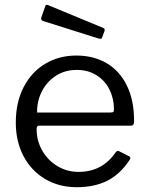

<svg xmlns="http://www.w3.org/2000/svg" viewBox="-20 -772 621 802"><path d="M180 -751 412 -655Q420 -651 416 -641L408 -619Q406 -612 402.5 -610.5Q399 -609 392 -611L164 -683Q148 -687 153 -700L169 -746Q170 -750 173 -751.5Q176 -753 180 -751ZM308 -54Q408 -54 464 -137Q468 -141 471 -141.5Q474 -142 478 -140L520 -119Q528 -114 522 -105Q483 -45 429 -17.5Q375 10 300 10Q227 10 169 -24Q111 -58 78.5 -119.5Q46 -181 46 -260Q46 -345 79 -408.5Q112 -472 169.5 -506Q227 -540 299 -540Q371 -540 425.5 -508Q480 -476 510 -414.5Q540 -353 540 -269V-265Q540 -256 537 -251.5Q534 -247 525 -247H142Q133 -247 133 -232Q133 -184 156.5 -143Q180 -102 220 -78Q260 -54 308 -54ZM439 -302Q450 -302 453 -304.5Q456 -307 456 -316Q456 -360 437.5 -397.5Q419 -435 383.5 -457.5Q348 -480 301 -480Q250 -480 212 -454.5Q174 -429 154 -388.5Q134 -348 135 -302Z"/></svg>

Font: Libre Franklin
Style: Regular
Weight: 400
Designer: Pablo Impallari, Rodrigo Fuenzalida
Foundry: Impallari Type
Version: Version 1.002; ttfautohint (v1.5)